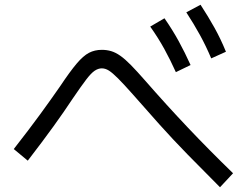

<svg xmlns="http://www.w3.org/2000/svg" viewBox="-20 -812 1040 809"><path d="M907 -23Q834 -96 771 -160.5Q708 -225 652 -287.5Q596 -350 540 -414Q501 -458 477.5 -481.5Q454 -505 439 -514.5Q424 -524 409 -524Q394 -524 379 -514Q364 -504 343 -476.5Q322 -449 286 -396Q251 -343 206 -280.5Q161 -218 97 -135L38 -184Q103 -267 150 -331.5Q197 -396 233 -448Q275 -511 303 -544Q331 -577 355 -589.5Q379 -602 409 -602Q430 -602 448.5 -596.5Q467 -591 487 -577Q507 -563 532 -537.5Q557 -512 592 -472Q682 -369 771.5 -274.5Q861 -180 962 -82ZM721 -508Q698 -559 672.5 -605.5Q647 -652 613 -700L673 -735Q707 -686 733 -638.5Q759 -591 783 -538ZM870 -566Q848 -618 822.5 -664.5Q797 -711 765 -760L825 -792Q857 -743 883.5 -695.5Q910 -648 932 -594Z"/></svg>

Font: M PLUS 2 Thin
Style: Regular
Weight: 400
Version: Version 1.001